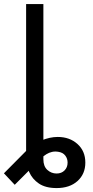

<svg xmlns="http://www.w3.org/2000/svg" viewBox="-57 -748 472 972"><path d="M229.5 204.1Q173.8 204.1 139.9 181.2Q106 158.2 90.6 122.3Q75.2 86.4 75.2 48.8V-118.2H162.6V58.6Q162.6 93.8 182.6 112.1Q202.6 130.4 229.5 130.4Q254.4 130.4 269.8 114.7Q285.2 99.1 285.2 75.2Q285.2 54.7 273.2 39.3Q261.2 23.9 238.3 20.5Q221.7 17.6 206.5 21Q191.4 24.4 178.2 32.5Q165 40.5 152.3 52.7L17.6 187.5L-37.1 129.4L76.2 15.1Q110.4 -19 152.8 -36.9Q195.3 -54.7 235.4 -54.7Q295.4 -54.7 335.2 -19Q375 16.6 375 75.2Q375 132.8 335.4 168.5Q295.9 204.1 229.5 204.1ZM162.6 -727.5V0H75.2V-727.5Z"/></svg>

Font: Inter 16pt
Style: Regular
Weight: 400
Version: Version 4.001;git-66647c0bb